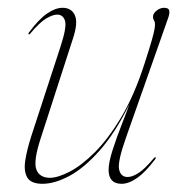

<svg xmlns="http://www.w3.org/2000/svg" viewBox="-20 -452 456 480"><path d="M369 -58.5Q370.5 -57 368 -54Q344 -22 323 -7.2Q302 7.5 284 7.5Q251.5 7.5 251.5 -27.5Q251.5 -46 261.8 -77.8Q272 -109.5 284.5 -141.2Q297 -173 303.5 -191.5Q268 -119.5 229.2 -75.8Q190.5 -32 153.5 -12.2Q116.5 7.5 86.5 7.5Q57.5 7.5 48.2 -8.2Q39 -24 43.2 -51.2Q47.5 -78.5 58.5 -112.5L131 -334.5Q147.5 -385 142.5 -400.2Q137.5 -415.5 123 -415.5Q112 -415.5 95.8 -406Q79.5 -396.5 56 -368.5Q53.5 -365 51.5 -366.5Q50 -368 52.5 -371Q76.5 -403.5 97.5 -418Q118.5 -432.5 136.5 -432.5Q158.5 -432.5 167 -414.2Q175.5 -396 163 -357.5L81.5 -105.5Q63 -48.5 71 -28Q79 -7.5 105 -7.5Q124 -7.5 153.5 -22.5Q183 -37.5 216.8 -71Q250.5 -104.5 283.2 -159.2Q316 -214 341.5 -293.5Q353.5 -330.5 359 -349.8Q364.5 -369 366 -377.5Q367.5 -386 367.5 -391.5Q367.5 -397.5 365 -401Q362.5 -404.5 362.5 -410.5Q362.5 -418 371.2 -425.2Q380 -432.5 390.5 -432.5Q402 -432.5 403.2 -425Q404.5 -417.5 399.5 -404.5L294.5 -106.5Q273.5 -47 277.8 -28.2Q282 -9.5 299 -9.5Q310.5 -9.5 326 -19.2Q341.5 -29 364.5 -56.5Q367.5 -60 369 -58.5Z"/></svg>

Font: Fraunces 144pt S000 Thin
Style: Italic
Weight: 100
Italic angle: -16°
Version: Version 1.000; ttfautohint (v1.8.3)